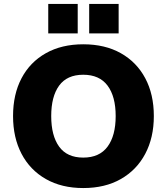

<svg xmlns="http://www.w3.org/2000/svg" viewBox="-20 -940 844 971"><path d="M46 -353Q46 -463 89 -544.5Q132 -626 212 -671Q292 -716 401 -716Q511 -716 591 -671Q671 -626 714.5 -544.5Q758 -463 758 -353Q758 -244 714.5 -162Q671 -80 591 -34.5Q511 11 401 11Q292 11 212 -34.5Q132 -80 89 -162Q46 -244 46 -353ZM239 -353Q239 -254 279 -198.5Q319 -143 401 -143Q483 -143 524 -198.5Q565 -254 565 -353Q565 -452 524 -507Q483 -562 401 -562Q319 -562 279 -507Q239 -452 239 -353ZM431 -771V-920H580V-771ZM224 -771V-920H373V-771Z"/></svg>

Font: Mulish Black
Style: Regular
Weight: 900
Designer: Vernon Adams
Foundry: Vernon Adams
Version: Version 3.603; ttfautohint (v1.8.3)